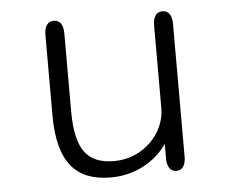

<svg xmlns="http://www.w3.org/2000/svg" viewBox="-42 -529 703 587"><g transform="rotate(-5 309.5 -235.0)"><path d="M143 -481C124.5 -481 114 -466.5 114 -440V-193C114 -46 171 11.5 276 11.5C351.5 11.5 413.5 -25.5 448.5 -76.5V-24C451 -2.5 461 9 476.5 9C495 9 505.5 -5.5 505.5 -32.5V-440C505.5 -466.5 495 -481 476.5 -481C458 -481 447.5 -466.5 447.5 -440V-186C447.5 -108 378.5 -37.5 290.5 -37.5C206.5 -37.5 172 -84 172 -201.5V-440C172 -466.5 161.5 -481 143 -481Z"/></g></svg>

Font: RTM Light Light
Style: Regular
Weight: 300
Designer: after Tyler Finck
Foundry: An Endless Supply
Version: Version 1.000;Glyphs 3.2.1 (3258)